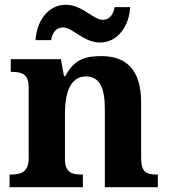

<svg xmlns="http://www.w3.org/2000/svg" viewBox="-20 -784 707 804"><path d="M400 -606C471 -606 521 -673 525 -754H460C456 -727 440 -701 411 -701C369 -701 326 -764 255 -764C183 -764 133 -697 129 -616H194C198 -643 213 -669 243 -669C286 -669 328 -606 400 -606ZM20 0H327V-53H324C280 -53 252 -62 252 -118V-309C252 -391 273 -464 339 -464C398 -464 419 -415 419 -329V0H641V-53H638C593 -53 571 -62 571 -124V-356C571 -491 509 -549 406 -549C343 -549 293 -540 253 -465H248L235 -536H25V-483H28C72 -483 100 -474 100 -418V-122C100 -62 67 -53 22 -53H20Z"/></svg>

Font: Noto Nastaliq Urdu
Style: Bold
Weight: 700
Designer: Monotype Design Team (Patrick Giasson: type design, Kamal Mansour: OpenType code, Glenda Bellarosa). Updated by Simon Co
Foundry: Monotype Imaging Inc., Simon Cozens
Version: Version 3.009